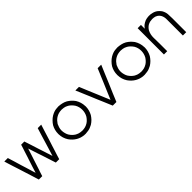

<svg xmlns="http://www.w3.org/2000/svg" viewBox="243 -1583 2664 2664"><g transform="rotate(-45 1575.5 -250.5)"><path d="M560.5 -89.8Q574.2 -133.8 587.9 -177.7Q600.6 -221.7 614.3 -264.6Q625 -298.8 634.8 -333Q645.5 -367.2 655.3 -400.4Q664.1 -427.7 671.9 -454.1Q679.7 -480.5 688.5 -507.8Q689.5 -507.8 691.4 -507.8Q692.4 -507.8 694.3 -507.8Q695.3 -507.8 697.3 -507.8Q699.2 -507.8 701.2 -507.8Q706.1 -507.8 710 -507.8Q713.9 -507.8 717.8 -507.8Q721.7 -507.8 726.6 -507.8Q730.5 -507.8 734.4 -507.8Q740.2 -507.8 745.1 -507.8Q751 -507.8 755.9 -507.8Q755.9 -506.8 756.8 -506.8Q755.9 -503.9 753.9 -498Q736.3 -440.4 717.8 -383.8Q700.2 -327.1 682.6 -270.5Q669.9 -231.4 657.2 -192.4Q645.5 -153.3 632.8 -114.3Q623 -84 613.3 -53.7Q604.5 -23.4 594.7 7.8Q592.8 7.8 591.8 7.8Q589.8 7.8 588.9 7.8Q583 7.8 576.2 7.8Q570.3 7.8 563.5 7.8Q559.6 7.8 555.7 7.8Q550.8 7.8 546.9 7.8Q542 7.8 537.1 7.8Q533.2 7.8 528.3 7.8Q528.3 5.9 527.3 4.9Q527.3 3.9 526.4 2Q510.7 -45.9 495.1 -94.7Q479.5 -142.6 463.9 -191.4Q453.1 -224.6 441.4 -257.8Q430.7 -291 419.9 -324.2Q414.1 -343.8 407.2 -363.3Q401.4 -382.8 394.5 -401.4Q380.9 -358.4 367.2 -315.4Q352.5 -272.5 338.9 -229.5Q328.1 -196.3 317.4 -163.1Q306.6 -129.9 295.9 -96.7Q287.1 -71.3 278.3 -44.9Q269.5 -18.6 261.7 7.8Q259.8 7.8 258.8 7.8Q256.8 7.8 255.9 7.8Q250 7.8 243.2 7.8Q237.3 7.8 230.5 7.8Q226.6 7.8 222.7 7.8Q217.8 7.8 213.9 7.8Q209 7.8 204.1 7.8Q200.2 7.8 195.3 7.8Q195.3 5.9 194.3 4.9Q194.3 3.9 193.4 2Q175.8 -54.7 158.2 -111.3Q139.6 -168 122.1 -225.6Q109.4 -263.7 97.7 -302.7Q85 -341.8 72.3 -380.9Q62.5 -412.1 52.7 -443.4Q43 -474.6 33.2 -506.8Q33.2 -506.8 34.2 -507.8Q37.1 -507.8 43 -507.8Q48.8 -507.8 54.7 -507.8Q60.5 -507.8 67.4 -507.8Q71.3 -507.8 75.2 -507.8Q79.1 -507.8 84 -507.8Q87.9 -507.8 92.8 -507.8Q96.7 -507.8 101.6 -507.8Q101.6 -505.9 102.5 -504.9Q102.5 -503.9 103.5 -502Q118.2 -453.1 133.8 -403.3Q148.4 -353.5 163.1 -304.7Q173.8 -270.5 184.6 -236.3Q194.3 -202.1 205.1 -168.9Q210.9 -149.4 216.8 -128.9Q222.7 -109.4 229.5 -89.8Q243.2 -133.8 256.8 -177.7Q271.5 -221.7 285.2 -264.6Q295.9 -298.8 307.6 -333Q318.4 -367.2 329.1 -400.4Q337.9 -427.7 346.7 -454.1Q354.5 -480.5 363.3 -507.8Q365.2 -507.8 366.2 -507.8Q367.2 -507.8 369.1 -507.8Q375 -507.8 380.9 -507.8Q386.7 -507.8 392.6 -507.8Q396.5 -507.8 400.4 -507.8Q404.3 -507.8 409.2 -507.8Q413.1 -507.8 418 -507.8Q421.9 -507.8 426.8 -507.8Q426.8 -505.9 426.8 -504.9Q427.7 -503.9 427.7 -502Q444.3 -453.1 460 -403.3Q475.6 -353.5 491.2 -304.7Q502.9 -270.5 513.7 -236.3Q524.4 -203.1 535.2 -168.9Q539.1 -157.2 543 -146.5Q545.9 -134.8 549.8 -124Q552.7 -115.2 555.7 -106.4Q557.6 -98.6 560.5 -89.8Z M1103.5 18.6Q1095.7 18.6 1088.9 17.6Q1081.1 17.6 1074.2 17.6Q1044.9 13.7 1018.6 5.9Q992.2 -2.9 967.8 -16.6Q939.5 -33.2 917 -54.7Q894.5 -76.2 876 -102.5Q835 -166 833 -242.2Q833 -246.1 833 -251Q833 -322.3 867.2 -384.8Q885.7 -414.1 910.2 -438.5Q933.6 -462.9 963.9 -481.4Q1018.6 -512.7 1063.5 -515.6Q1107.4 -518.6 1103.5 -518.6Q1139.6 -516.6 1172.9 -508.8Q1205.1 -502 1237.3 -484.4Q1265.6 -466.8 1288.1 -446.3Q1310.5 -424.8 1330.1 -398.4Q1370.1 -334 1372.1 -257.8Q1373 -252.9 1373 -249Q1372.1 -177.7 1337.9 -115.2Q1319.3 -85.9 1295.9 -61.5Q1271.5 -37.1 1242.2 -18.6Q1196.3 6.8 1157.2 12.7Q1118.2 18.6 1103.5 18.6ZM898.4 -250Q898.4 -246.1 899.4 -242.2Q899.4 -238.3 899.4 -234.4Q901.4 -210.9 908.2 -188.5Q914.1 -166 925.8 -145.5Q940.4 -122.1 959 -103.5Q977.5 -85 1000 -71.3Q1034.2 -52.7 1063.5 -48.8Q1092.8 -44.9 1103.5 -44.9Q1133.8 -45.9 1161.1 -52.7Q1188.5 -60.5 1214.8 -77.1Q1235.4 -90.8 1251 -108.4Q1267.6 -126 1280.3 -146.5Q1306.6 -195.3 1306.6 -251Q1306.6 -307.6 1279.3 -355.5Q1264.6 -377.9 1246.1 -396.5Q1228.5 -415 1205.1 -428.7Q1171.9 -447.3 1143.6 -451.2Q1114.3 -455.1 1103.5 -455.1Q1072.3 -454.1 1044.9 -447.3Q1017.6 -439.5 991.2 -422.9Q970.7 -409.2 954.1 -391.6Q938.5 -374 924.8 -353.5Q916 -335.9 907.2 -307.6Q898.4 -279.3 898.4 -250Z M1680.7 -71.3Q1700.2 -118.2 1719.7 -165Q1740.2 -211.9 1759.8 -258.8Q1774.4 -293.9 1789.1 -328.1Q1803.7 -363.3 1818.4 -398.4Q1830.1 -425.8 1841.8 -453.1Q1853.5 -480.5 1864.3 -507.8Q1866.2 -507.8 1867.2 -507.8Q1868.2 -507.8 1869.1 -507.8Q1871.1 -507.8 1873 -507.8Q1875 -507.8 1877 -507.8Q1880.9 -507.8 1885.7 -507.8Q1889.6 -507.8 1893.6 -507.8Q1897.5 -507.8 1902.3 -507.8Q1906.2 -507.8 1910.2 -507.8Q1916 -507.8 1920.9 -507.8Q1926.8 -507.8 1931.6 -507.8Q1932.6 -506.8 1933.6 -505.9Q1931.6 -502.9 1929.7 -497.1Q1905.3 -440.4 1881.8 -383.8Q1857.4 -326.2 1834 -269.5Q1817.4 -230.5 1800.8 -191.4Q1784.2 -152.3 1767.6 -114.3Q1754.9 -83 1742.2 -52.7Q1729.5 -22.5 1716.8 7.8Q1715.8 7.8 1713.9 7.8Q1712.9 7.8 1711.9 7.8Q1705.1 7.8 1697.3 7.8Q1690.4 7.8 1683.6 7.8Q1678.7 7.8 1674.8 7.8Q1669.9 7.8 1665 7.8Q1660.2 7.8 1655.3 7.8Q1650.4 7.8 1645.5 7.8Q1645.5 6.8 1644.5 4.9Q1644.5 3.9 1643.6 2.9Q1619.1 -53.7 1595.7 -110.4Q1571.3 -168 1546.9 -224.6Q1530.3 -263.7 1514.6 -302.7Q1498 -341.8 1481.4 -380.9Q1467.8 -412.1 1455.1 -443.4Q1441.4 -474.6 1427.7 -505.9Q1428.7 -505.9 1429.7 -507.8Q1432.6 -507.8 1438.5 -507.8Q1444.3 -507.8 1451.2 -507.8Q1457 -507.8 1462.9 -507.8Q1467.8 -507.8 1471.7 -507.8Q1475.6 -507.8 1480.5 -507.8Q1484.4 -507.8 1489.3 -507.8Q1493.2 -507.8 1498 -507.8Q1498 -506.8 1499 -504.9Q1499 -503.9 1500 -502.9Q1520.5 -452.1 1542 -401.4Q1563.5 -349.6 1585 -298.8Q1599.6 -264.6 1614.3 -229.5Q1628.9 -194.3 1643.6 -159.2Q1648.4 -147.5 1653.3 -135.7Q1658.2 -125 1663.1 -113.3Q1668 -102.5 1671.9 -91.8Q1675.8 -82 1680.7 -71.3Z M2260.7 18.6Q2252.9 18.6 2246.1 17.6Q2238.3 17.6 2231.4 17.6Q2202.1 13.7 2175.8 5.9Q2149.4 -2.9 2125 -16.6Q2096.7 -33.2 2074.2 -54.7Q2051.8 -76.2 2033.2 -102.5Q1992.2 -166 1990.2 -242.2Q1990.2 -246.1 1990.2 -251Q1990.2 -322.3 2024.4 -384.8Q2043 -414.1 2067.4 -438.5Q2090.8 -462.9 2121.1 -481.4Q2175.8 -512.7 2220.7 -515.6Q2264.6 -518.6 2260.7 -518.6Q2296.9 -516.6 2330.1 -508.8Q2362.3 -502 2394.5 -484.4Q2422.9 -466.8 2445.3 -446.3Q2467.8 -424.8 2487.3 -398.4Q2527.3 -334 2529.3 -257.8Q2530.3 -252.9 2530.3 -249Q2529.3 -177.7 2495.1 -115.2Q2476.6 -85.9 2453.1 -61.5Q2428.7 -37.1 2399.4 -18.6Q2353.5 6.8 2314.5 12.7Q2275.4 18.6 2260.7 18.6ZM2055.7 -250Q2055.7 -246.1 2056.6 -242.2Q2056.6 -238.3 2056.6 -234.4Q2058.6 -210.9 2065.4 -188.5Q2071.3 -166 2083 -145.5Q2097.7 -122.1 2116.2 -103.5Q2134.8 -85 2157.2 -71.3Q2191.4 -52.7 2220.7 -48.8Q2250 -44.9 2260.7 -44.9Q2291 -45.9 2318.4 -52.7Q2345.7 -60.5 2372.1 -77.1Q2392.6 -90.8 2408.2 -108.4Q2424.8 -126 2437.5 -146.5Q2463.9 -195.3 2463.9 -251Q2463.9 -307.6 2436.5 -355.5Q2421.9 -377.9 2403.3 -396.5Q2385.7 -415 2362.3 -428.7Q2329.1 -447.3 2300.8 -451.2Q2271.5 -455.1 2260.7 -455.1Q2229.5 -454.1 2202.1 -447.3Q2174.8 -439.5 2148.4 -422.9Q2127.9 -409.2 2111.3 -391.6Q2095.7 -374 2082 -353.5Q2073.2 -335.9 2064.5 -307.6Q2055.7 -279.3 2055.7 -250Z M2713.9 -432.6Q2721.7 -444.3 2730.5 -454.1Q2740.2 -463.9 2750 -473.6Q2763.7 -484.4 2778.3 -492.2Q2793 -501 2808.6 -506.8Q2822.3 -510.7 2835 -513.7Q2848.6 -516.6 2862.3 -517.6Q2865.2 -517.6 2867.2 -517.6Q2870.1 -518.6 2873 -518.6Q2874 -518.6 2877.9 -518.6Q2882.8 -518.6 2885.7 -518.6Q2891.6 -518.6 2898.4 -517.6Q2904.3 -517.6 2910.2 -517.6Q2932.6 -514.6 2953.1 -508.8Q2973.6 -502.9 2993.2 -492.2Q3013.7 -480.5 3029.3 -463.9Q3045.9 -448.2 3058.6 -428.7Q3080.1 -389.6 3084 -349.6Q3086.9 -308.6 3086.9 -265.6Q3086.9 -239.3 3086.9 -212.9Q3086.9 -186.5 3086.9 -161.1Q3086.9 -135.7 3086.9 -111.3Q3086.9 -86.9 3086.9 -61.5Q3086.9 -44.9 3086.9 -27.3Q3086.9 -9.8 3086.9 7.8Q3085 7.8 3084 7.8Q3082 7.8 3080.1 7.8Q3074.2 7.8 3068.4 7.8Q3062.5 7.8 3056.6 7.8Q3052.7 7.8 3048.8 7.8Q3044.9 7.8 3041 7.8Q3036.1 7.8 3031.2 7.8Q3026.4 7.8 3021.5 7.8Q3021.5 5.9 3021.5 3.9Q3021.5 2 3021.5 0Q3021.5 -35.2 3021.5 -70.3Q3021.5 -106.4 3021.5 -141.6Q3021.5 -166 3021.5 -189.5Q3021.5 -213.9 3021.5 -238.3Q3021.5 -276.4 3021.5 -314.5Q3021.5 -353.5 3004.9 -388.7Q2997.1 -403.3 2986.3 -415Q2975.6 -426.8 2961.9 -435.5Q2935.5 -451.2 2909.2 -453.1Q2883.8 -455.1 2881.8 -455.1Q2858.4 -454.1 2837.9 -450.2Q2817.4 -445.3 2796.9 -434.6Q2778.3 -423.8 2763.7 -408.2Q2749 -393.6 2738.3 -375Q2710.9 -321.3 2711.9 -257.8Q2713.9 -194.3 2713.9 -136.7Q2713.9 -115.2 2713.9 -94.7Q2713.9 -73.2 2713.9 -52.7Q2713.9 -37.1 2713.9 -22.5Q2713.9 -7.8 2713.9 7.8Q2711.9 7.8 2710.9 7.8Q2709 7.8 2707 7.8Q2701.2 7.8 2695.3 7.8Q2689.5 7.8 2683.6 7.8Q2679.7 7.8 2675.8 7.8Q2671.9 7.8 2668 7.8Q2664.1 7.8 2659.2 7.8Q2654.3 7.8 2649.4 7.8Q2649.4 5.9 2649.4 3.9Q2649.4 2 2649.4 0Q2649.4 -56.6 2649.4 -113.3Q2649.4 -170.9 2649.4 -227.5Q2649.4 -266.6 2649.4 -305.7Q2649.4 -344.7 2649.4 -383.8Q2649.4 -414.1 2649.4 -445.3Q2649.4 -476.6 2649.4 -507.8Q2651.4 -507.8 2653.3 -507.8Q2655.3 -507.8 2657.2 -507.8Q2662.1 -507.8 2668 -507.8Q2673.8 -507.8 2679.7 -507.8Q2683.6 -507.8 2687.5 -507.8Q2691.4 -507.8 2695.3 -507.8Q2700.2 -507.8 2705.1 -507.8Q2710 -507.8 2713.9 -507.8Q2713.9 -505.9 2713.9 -503.9Q2713.9 -502 2713.9 -500Q2713.9 -489.3 2713.9 -478.5Q2713.9 -467.8 2713.9 -457Q2713.9 -452.1 2713.9 -447.3Q2713.9 -442.4 2713.9 -437.5Q2713.9 -435.5 2713.9 -434.6Q2713.9 -433.6 2713.9 -432.6Z"/></g></svg>

Font: LeFont
Style: Light
Weight: 300
Designer: Leryon MEDIA
Version: Version 1.0